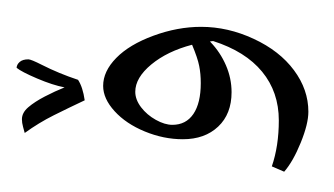

<svg xmlns="http://www.w3.org/2000/svg" viewBox="-208 -560 885 508"><g transform="rotate(-90 234.0 -305.5)"><path d="M192.9 68.4Q160.6 68.4 110.8 48.1Q61 27.8 34.2 4.4L48.3 -28.3Q102.1 -9.8 169.9 -9.8Q245.1 -9.8 298.8 -54Q352.5 -98.1 379.9 -183.6L378.9 -191.9L377 -190.4Q350.1 -164.6 315.7 -149.7Q281.2 -134.8 244.6 -134.8Q187 -134.8 153.6 -170.2Q120.1 -205.6 120.1 -263.7Q120.1 -314.5 140.6 -364.3Q161.1 -414.1 194.3 -444.3Q227.5 -474.6 261.2 -474.6Q299.8 -474.6 335.2 -439.9Q370.6 -405.3 394 -341.6Q417.5 -277.8 417.5 -215.3Q417.5 -144.5 385.7 -76.2Q354 -7.8 302.7 30.3Q251.5 68.4 192.9 68.4ZM245.6 -389.6Q225.1 -389.6 204.8 -374.3Q184.6 -358.9 171.4 -335.2Q158.2 -311.5 158.2 -291.5Q158.2 -255.4 187 -235.8Q215.8 -216.3 268.6 -216.3Q293.5 -216.3 314.2 -220.5Q335 -224.6 370.1 -239.3Q353 -304.7 317.9 -347.2Q282.7 -389.6 245.6 -389.6ZM256.3 -513.7ZM193.4 117.2ZM251 -659.2ZM309.1 -703.6Q317.9 -703.1 324.7 -695.3Q331.5 -687.5 331.5 -672.4Q331.5 -665.5 316.9 -636.7Q293.9 -591.3 277.3 -541Q257.8 -528.3 223.1 -523.4Q203.6 -564.9 183.6 -605Q163.6 -645 136.7 -682.1L152.8 -686.5Q163.6 -689.5 172.9 -689.5Q190.4 -689.5 204.8 -672.6Q219.2 -655.8 233.2 -628.9Q247.1 -602.1 257.3 -576.7Q263.2 -607.9 280.8 -649.2Q298.3 -690.4 309.1 -703.6ZM256.3 -513.7ZM245.1 -728Z"/></g></svg>

Font: Noto Naskh Arabic UI
Style: Regular
Weight: 400
Designer: Monotype Design team
Foundry: Monotype Imaging Inc.
Version: Version 1.05